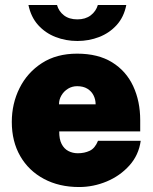

<svg xmlns="http://www.w3.org/2000/svg" viewBox="-20 -743 614 773"><path d="M218.5 -214Q218 -183 228 -163.5Q238 -144 255.2 -135Q272.5 -126 293.5 -126Q320 -126 341.2 -136Q362.5 -146 374.5 -176H546.5Q538.5 -118.5 501 -76.8Q463.5 -35 409.8 -12.5Q356 10 298.5 10Q218 10 156.8 -22.8Q95.5 -55.5 61.5 -114.5Q27.5 -173.5 27.5 -252Q27.5 -326 58.8 -388.5Q90 -451 148.8 -489Q207.5 -527 290.5 -527Q375 -527 431.5 -492Q488 -457 516.2 -396.2Q544.5 -335.5 544.5 -259V-214ZM217.5 -323H365Q365 -342.5 356.5 -359.2Q348 -376 331.5 -386Q315 -396 290.5 -396Q270.5 -396 254 -386Q237.5 -376 227.5 -359.2Q217.5 -342.5 217.5 -323ZM488.5 -723Q479 -674.5 449.8 -642.2Q420.5 -610 379.2 -594Q338 -578 291.5 -578Q245 -578 203.8 -594Q162.5 -610 133.5 -642.2Q104.5 -674.5 94.5 -723H209.5Q216.5 -697.5 237.5 -681.2Q258.5 -665 291.5 -665Q324 -665 345.2 -681.2Q366.5 -697.5 374 -723Z"/></svg>

Font: Public Sans Black
Style: Regular
Weight: 900
Designer: The Public Sans Project Authors: Dan O. Williams and USWDS (Libre Franklin designed by Pablo Impallari and Rodrigo Fuenz
Version: Version 1.007